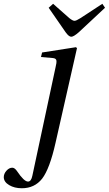

<svg xmlns="http://www.w3.org/2000/svg" viewBox="-80 -751 574 1013"><path d="M176.8 -710 200.2 -731 285.2 -655.8Q303.7 -641.1 313 -641.1Q322.3 -641.1 345.2 -655.8L460 -731L474.1 -710L335.9 -581.1Q308.6 -557.1 295.9 -557.1Q283.2 -557.1 266.1 -581.1ZM-60.1 184.1Q-60.1 165.5 -45.9 149.7Q-31.7 133.8 -15.1 133.8Q-2 133.8 11.2 153.8Q46.9 207 67.9 207Q84.5 207 90.8 175.8L212.9 -395Q219.7 -421.4 217.5 -432.4Q215.3 -443.4 198.2 -444.8L136.2 -450.2L142.1 -474.1L320.8 -502L326.2 -497.1L212.9 2.9Q182.1 140.1 142.1 191.9Q102.1 242.2 35.2 242.2Q-3.9 242.2 -31.7 225.6Q-59.6 209 -60.1 184.1Z"/></svg>

Font: Linguistics Pro
Style: Italic
Weight: 400
Italic angle: -12°
Designer: Stefan Peev, Context Ltd
Foundry: Stefan Peev, Context Ltd
Version: Version 001.000